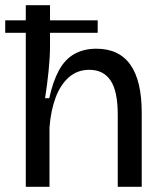

<svg xmlns="http://www.w3.org/2000/svg" viewBox="-26 -717 629 737"><path d="M-6 -639H349V-591H-6ZM73 0V-299V-697H166V-539Q166 -518 164.5 -494Q163 -470 160.5 -444.5Q158 -419 154.5 -392.5Q151 -366 147 -340H163Q177 -404 200 -446.5Q223 -489 259 -509.5Q295 -530 344 -530Q431 -530 474.5 -468.5Q518 -407 518 -285V0H426V-276Q426 -367 398.5 -408Q371 -449 317 -449Q271 -449 238.5 -420.5Q206 -392 187.5 -342.5Q169 -293 164 -228V0Z"/></svg>

Font: Bricolage Grotesque 28pt
Style: Regular
Weight: 400
Version: Version 1.001;gftools[0.9.33.dev8+g029e19f]